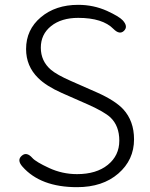

<svg xmlns="http://www.w3.org/2000/svg" viewBox="-20 -762 620 795"><path d="M299 13Q148 13 73 -72Q49 -99 70 -117Q90 -135 114 -108Q128 -92 183 -66.5Q238 -41 299 -41Q379 -41 426.5 -79.5Q474 -118 474 -179.5Q474 -241 437 -276Q412 -299 345 -329L236 -377Q171 -406 138 -439Q88 -488 88 -559Q88 -639 149 -690.5Q210 -742 304 -742Q367 -742 423 -717Q473 -694 488 -678Q512 -652 493 -634Q475 -617 450 -642Q405 -688 304 -688Q234 -688 191.5 -654Q149 -620 149 -564.5Q149 -509 191 -473Q216 -452 273 -427L382 -379Q456 -346 490 -310Q535 -261 535 -185Q535 -100 470 -43.5Q405 13 299 13Z"/></svg>

Font: Resource Han Rounded CN Light
Style: Regular
Weight: 300
Designer: Cyano Hao (round all glyphs); Ryoko NISHIZUKA 西塚涼子 (kana, bopomofo & ideographs); Paul D. Hunt (Latin, Greek & Cyrillic)
Foundry: Cyano Hao
Version: 0.990